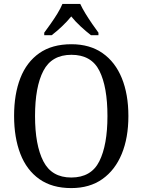

<svg xmlns="http://www.w3.org/2000/svg" viewBox="-20 -951 729 981"><path d="M344 10Q246 10 181 -36Q116 -82 84 -165Q52 -248 52 -359Q52 -470 84 -552Q116 -634 181 -679.5Q246 -725 345 -725Q439 -725 504 -679.5Q569 -634 602.5 -551.5Q636 -469 636 -358Q636 -247 602 -164.5Q568 -82 503 -36Q438 10 344 10ZM344 -44Q446 -44 487.5 -127Q529 -210 529 -358Q529 -507 488 -589Q447 -671 345 -671Q244 -671 201.5 -589Q159 -507 159 -358Q159 -210 201.5 -127Q244 -44 344 -44ZM206 -784Q220 -803 238.5 -829Q257 -855 273.5 -882Q290 -909 299 -931H390Q400 -909 416.5 -882Q433 -855 451 -829Q469 -803 483 -784V-771H445Q419 -791 392 -816Q365 -841 344 -867Q323 -841 296.5 -816Q270 -791 244 -771H206Z"/></svg>

Font: Noto Serif Myanmar SemCond
Style: Regular
Weight: 400
Width: 4
Designer: Ben Mitchell and the Monotype Design Team
Foundry: Monotype Imaging Inc.
Version: Version 2.106; ttfautohint (v1.8.4.7-5d5b)